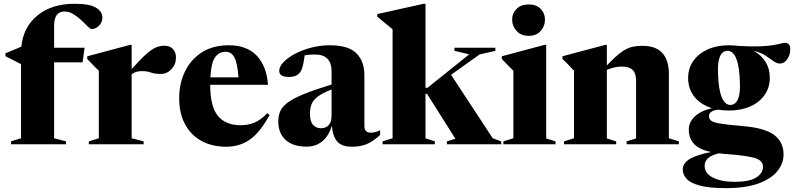

<svg xmlns="http://www.w3.org/2000/svg" viewBox="-20 -765 4210 1018"><path d="M267 -32 330 -15.5V0H38.5V-15.5L91.5 -32V-425L9 -467V-482.5L93 -517.5Q103.5 -621.5 178.8 -683.2Q254 -745 376 -745Q454.5 -745 488.8 -724.5Q523 -704 523 -671.5Q523 -647 505 -629Q487 -611 465 -611Q459 -611 445 -625Q431 -639 411.5 -657.5Q392 -676 369 -690Q346 -704 322 -704Q267 -704 267 -628.5V-512H428.5L418 -434.5H267Z M852 -522.5Q880.5 -522.5 896.8 -505.2Q913 -488 913 -459.5Q913 -423.5 889.2 -398.2Q865.5 -373 832 -373Q799.5 -373 779.8 -380.5Q760 -388 731 -388Q700.5 -388 678 -371.5V-32L741.5 -15.5V0H451V-15.5L504 -32V-390Q494 -400 482 -411.5Q470 -423 442.5 -452.5V-466.5L669 -527H678V-399Q727.5 -454 757.8 -480.2Q788 -506.5 809 -514.5Q830 -522.5 852 -522.5Z M1193.5 -525Q1288.5 -525 1341 -470Q1393.5 -415 1401 -315.5H1094.5Q1094.5 -200 1135.5 -150.5Q1176.5 -101 1256 -101Q1296.5 -101 1330 -115.2Q1363.5 -129.5 1397.5 -165L1409.5 -154.5Q1357 -60.5 1303.2 -23.8Q1249.5 13 1179.5 13Q1105 13 1048.8 -17.5Q992.5 -48 961.2 -106Q930 -164 930 -245.5Q930 -320.5 960 -384.2Q990 -448 1048.8 -486.5Q1107.5 -525 1193.5 -525ZM1176.5 -490.5Q1141 -490.5 1120.2 -461Q1099.5 -431.5 1095.5 -355H1244.5Q1238.5 -432 1222.5 -461.2Q1206.5 -490.5 1176.5 -490.5Z M1995.5 -49.5Q1956.5 -13.5 1922.8 -0.2Q1889 13 1846 13Q1793 13 1768.8 -13.8Q1744.5 -40.5 1739.5 -98.5Q1722.5 -42.5 1688 -15Q1653.5 12.5 1605.5 12.5Q1533 12.5 1494.2 -23.2Q1455.5 -59 1455.5 -120.5Q1455.5 -150.5 1465.5 -174.5Q1475.5 -198.5 1504.5 -220.5Q1533.5 -242.5 1589.5 -265.5Q1645.5 -288.5 1738 -317V-390.5Q1738 -430.5 1716.2 -453.2Q1694.5 -476 1650.5 -476Q1618.5 -476 1595.5 -472Q1590.5 -433.5 1585 -413.2Q1579.5 -393 1571.5 -382Q1553.5 -357 1511.5 -357Q1460.5 -357 1460.5 -389.5Q1460.5 -412 1483.2 -435.8Q1506 -459.5 1544.5 -479.8Q1583 -500 1630.5 -512.5Q1678 -525 1727 -525Q1828 -525 1870 -482.2Q1912 -439.5 1912 -366.5V-97.5Q1912 -61.5 1946 -61.5Q1970.5 -61.5 1995.5 -74.5ZM1623.5 -162Q1623.5 -121 1639.8 -103Q1656 -85 1682 -85Q1707 -85 1722.5 -101Q1738 -117 1738 -153V-290.5Q1689.5 -271.5 1665 -253Q1640.5 -234.5 1632 -212.8Q1623.5 -191 1623.5 -162Z M2236 -32 2285.5 -15.5V0H2008.5V-15.5L2061.5 -32V-610Q2051.5 -618 2030.5 -635.2Q2009.5 -652.5 1980.5 -676.5V-690.5L2226.5 -745H2236V-299.5H2246.5L2468 -477L2389.5 -495.5V-512H2606.5V-495.5L2523 -476.5L2371.5 -368.5L2592.5 -32L2637.5 -15.5V0H2349.5V-15.5L2394.5 -29.5L2244 -267.5H2236Z M2783 -575Q2742.5 -575 2719 -600.8Q2695.5 -626.5 2695.5 -661Q2695.5 -694.5 2719 -718Q2742.5 -741.5 2783 -741.5Q2824 -741.5 2846.8 -718Q2869.5 -694.5 2869.5 -661Q2869.5 -626.5 2846.8 -600.8Q2824 -575 2783 -575ZM2876 -527V-31L2925.5 -15.5V0H2649V-15.5L2702 -32V-390Q2693.5 -398.5 2678.2 -413.5Q2663 -428.5 2640.5 -452.5V-466.5L2866.5 -527Z M3302.5 -15.5 3352.5 -31V-336.5Q3352.5 -377 3334 -394.5Q3315.5 -412 3277 -412Q3257 -412 3237.2 -407.5Q3217.5 -403 3197.5 -394.5V-31L3247 -15.5V0H2970.5V-15.5L3023.5 -32V-390Q3015 -399 2999.5 -415.5Q2984 -432 2962 -452.5V-466.5L3188.5 -527H3197.5V-418Q3241.5 -464 3270.8 -486Q3300 -508 3326.2 -515Q3352.5 -522 3386.5 -522Q3526.5 -522 3526.5 -371.5V-32L3579.5 -15.5V0H3302.5Z M3846 -179Q3815 -179 3787 -183.5Q3761 -180 3750 -171Q3739 -162 3739 -149.5Q3739 -134 3751 -124.8Q3763 -115.5 3800.2 -109.5Q3837.5 -103.5 3913 -97Q4034 -87.5 4084.2 -49.8Q4134.5 -12 4134.5 53.5Q4134.5 101 4102.2 141.8Q4070 182.5 4002.2 207.5Q3934.5 232.5 3829 232.5Q3742.5 232.5 3692.5 219.5Q3642.5 206.5 3621.2 184Q3600 161.5 3600 133Q3600 102 3634 79.8Q3668 57.5 3749.5 41Q3686.5 27.5 3659.2 -2.5Q3632 -32.5 3632 -78Q3632 -116.5 3663.2 -146.8Q3694.5 -177 3755 -191.5Q3696 -209.5 3662.2 -251.2Q3628.5 -293 3628.5 -351.5Q3628.5 -403 3656 -442Q3683.5 -481 3732 -503Q3780.5 -525 3843.5 -525Q3870.5 -525 3895.5 -521.5Q3967.5 -517.5 4012 -519.5Q4056.5 -521.5 4081.5 -526Q4106.5 -530.5 4119.8 -534.2Q4133 -538 4143 -538Q4154 -538 4162 -530.5Q4170 -523 4170 -504.5Q4170 -473.5 4153.8 -450.8Q4137.5 -428 4115 -428Q4098.5 -428 4081 -441Q4063.5 -454 4038.8 -470.2Q4014 -486.5 3975 -496Q4016 -474 4038.8 -437.2Q4061.5 -400.5 4061.5 -352Q4061.5 -301 4034.2 -261.8Q4007 -222.5 3958.2 -200.8Q3909.5 -179 3846 -179ZM3854 -208.5Q3908.5 -213 3903 -328Q3898 -498 3835.5 -495.5Q3782 -492 3787 -376.5Q3789 -293 3806.5 -250.2Q3824 -207.5 3854 -208.5ZM3716 114.5Q3716 154 3759.8 176.5Q3803.5 199 3877 199Q3953.5 199 3989.5 176.2Q4025.5 153.5 4025.5 119.5Q4025.5 83 3974.2 70.5Q3923 58 3815 50.5Q3802 49.5 3790.5 48Q3748.5 59 3732.2 75.5Q3716 92 3716 114.5Z"/></svg>

Font: Newsreader Display
Style: Bold
Weight: 700
Designer: Hugues Gentile
Foundry: Production Type
Version: Version 1.001